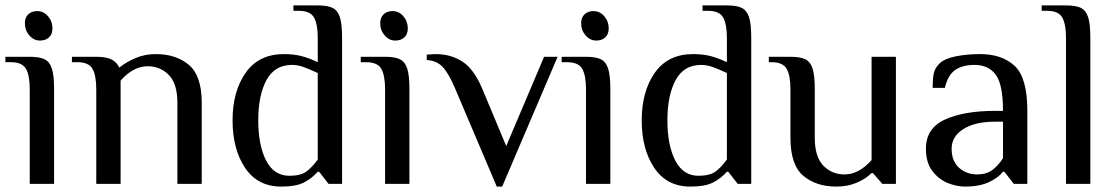

<svg xmlns="http://www.w3.org/2000/svg" viewBox="-23 -680 4128 710"><path d="M69 -594Q69 -615 81.5 -627Q94 -639 115 -639Q138 -639 154.5 -620Q171 -601 171 -575Q171 -554 158.5 -542Q146 -530 125 -530Q102 -530 85.5 -549Q69 -568 69 -594ZM87 -350Q87 -401 73 -425.5Q59 -450 17 -450H-3V-470H87Q124 -470 142.5 -460.5Q161 -451 169 -426Q177 -401 177 -350V0H87Z M333 -350Q333 -401 319 -425.5Q305 -450 263 -450H243V-470H333Q370 -470 389.5 -460Q409 -450 418 -430Q443 -450 477.5 -465Q512 -480 553 -480Q628 -480 675.5 -440Q723 -400 723 -300V0H633V-300Q633 -370 601.5 -402.5Q570 -435 523 -435Q470 -435 423 -382V0H333Z M837 -235Q837 -342 885.5 -411Q934 -480 1027 -480Q1065 -480 1094 -472Q1123 -464 1152 -450V-540Q1152 -591 1138 -615.5Q1124 -640 1082 -640H1062V-660H1152Q1189 -660 1207.5 -650.5Q1226 -641 1234 -616Q1242 -591 1242 -540V0H1192L1157 -45H1152Q1130 -20 1100.5 -5Q1071 10 1017 10Q930 10 883.5 -59Q837 -128 837 -235ZM1152 -90V-410Q1122 -424 1100 -432Q1078 -440 1057 -440Q993 -440 962.5 -384Q932 -328 932 -235Q932 -143 961 -86.5Q990 -30 1047 -30Q1088 -30 1109 -45Q1130 -60 1152 -90Z M1383 -594Q1383 -615 1395.5 -627Q1408 -639 1429 -639Q1452 -639 1468.5 -620Q1485 -601 1485 -575Q1485 -554 1472.5 -542Q1460 -530 1439 -530Q1416 -530 1399.5 -549Q1383 -568 1383 -594ZM1401 -350Q1401 -401 1387 -425.5Q1373 -450 1331 -450H1311V-470H1401Q1438 -470 1456.5 -460.5Q1475 -451 1483 -426Q1491 -401 1491 -350V0H1401Z M1659 -355Q1635 -411 1613 -433.5Q1591 -456 1555 -458V-478Q1560 -478 1569.5 -479Q1579 -480 1589 -480Q1642 -480 1685 -453.5Q1728 -427 1759 -355L1849 -140L1989 -470H2039L1834 10H1814Z M2126 -594Q2126 -615 2138.5 -627Q2151 -639 2172 -639Q2195 -639 2211.5 -620Q2228 -601 2228 -575Q2228 -554 2215.5 -542Q2203 -530 2182 -530Q2159 -530 2142.5 -549Q2126 -568 2126 -594ZM2144 -350Q2144 -401 2130 -425.5Q2116 -450 2074 -450H2054V-470H2144Q2181 -470 2199.5 -460.5Q2218 -451 2226 -426Q2234 -401 2234 -350V0H2144Z M2350 -235Q2350 -342 2398.5 -411Q2447 -480 2540 -480Q2578 -480 2607 -472Q2636 -464 2665 -450V-540Q2665 -591 2651 -615.5Q2637 -640 2595 -640H2575V-660H2665Q2702 -660 2720.5 -650.5Q2739 -641 2747 -616Q2755 -591 2755 -540V0H2705L2670 -45H2665Q2643 -20 2613.5 -5Q2584 10 2530 10Q2443 10 2396.5 -59Q2350 -128 2350 -235ZM2665 -90V-410Q2635 -424 2613 -432Q2591 -440 2570 -440Q2506 -440 2475.5 -384Q2445 -328 2445 -235Q2445 -143 2474 -86.5Q2503 -30 2560 -30Q2601 -30 2622 -45Q2643 -60 2665 -90Z M2900 -170V-350Q2900 -401 2886 -425.5Q2872 -450 2830 -450H2820V-470H2900Q2937 -470 2955.5 -460.5Q2974 -451 2982 -426Q2990 -401 2990 -350V-170Q2990 -100 3021.5 -67.5Q3053 -35 3100 -35Q3153 -35 3200 -88V-470H3290V0H3240L3205 -40H3200Q3179 -19 3145.5 -4.5Q3112 10 3070 10Q2995 10 2947.5 -30Q2900 -70 2900 -170Z M3401 -130Q3401 -206 3471.5 -238Q3542 -270 3656 -270H3686Q3686 -368 3659 -404Q3632 -440 3581 -440Q3536 -440 3509 -421Q3482 -402 3471 -355H3426Q3426 -389 3430 -408.5Q3434 -428 3451 -445Q3469 -463 3510.5 -471.5Q3552 -480 3601 -480Q3682 -480 3729 -436.5Q3776 -393 3776 -270V0H3726L3691 -45H3686Q3668 -22 3633 -6Q3598 10 3546 10Q3514 10 3481 -3.5Q3448 -17 3424.5 -48Q3401 -79 3401 -130ZM3686 -95V-230H3656Q3582 -230 3539 -202.5Q3496 -175 3496 -130Q3496 -84 3523.5 -59.5Q3551 -35 3591 -35Q3624 -35 3646 -51Q3668 -67 3686 -95Z M3919 -540Q3919 -591 3905 -615.5Q3891 -640 3849 -640H3829V-660H3919Q3956 -660 3974.5 -650.5Q3993 -641 4001 -616Q4009 -591 4009 -540V0H3919Z"/></svg>

Font: El Messiri
Style: Regular
Weight: 400
Designer: Mohamed Gaber
Foundry: Kief Type Foundry
Version: Version 2.006